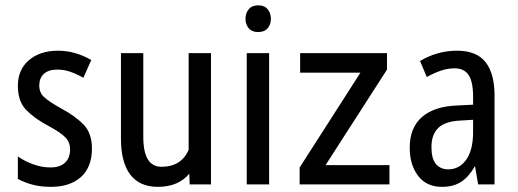

<svg xmlns="http://www.w3.org/2000/svg" viewBox="-20 -705 1980 734"><path d="M299.8 -228.5Q331.5 -195.8 331.5 -137.2Q331.5 -66.4 289.6 -28.3Q247.6 9.3 174.8 9.3Q135.3 9.3 104.5 1Q73.7 -7.3 50.3 -20L48.3 -21V-23.4V-100.1V-107.4L54.2 -103Q77.1 -87.4 108.9 -76.2Q140.1 -64.9 172.9 -64.9Q209.5 -64.9 228.8 -83.3Q248 -101.6 248 -133.8Q248 -160.6 230.5 -179.2Q212.4 -198.2 163.6 -224.6Q111.3 -252.4 80.1 -284.7Q48.3 -317.4 48.3 -377Q48.3 -438.5 90.3 -474.6Q132.3 -510.7 200.7 -511.2Q235.4 -511.2 266.6 -502.2Q297.9 -493.2 326.2 -477.1L329.1 -475.6L327.6 -472.7L300.3 -411.1L298.3 -407.7L294.9 -409.7Q272.5 -422.4 248.5 -430.7Q225.1 -439 199.7 -439Q166 -439 147.9 -422.9Q130.4 -406.7 130.1 -378.9Q129.9 -351.1 148.4 -334Q167.5 -315.9 216.3 -289.1Q268.6 -260.7 299.8 -228.5Z M705.1 -2 703.6 -41Q661.6 9.3 583.5 9.3Q513.2 9.3 477.5 -38.1Q442.4 -85.4 442.4 -175.3V-500V-502H443.8H525.9H527.8V-500V-181.6Q527.8 -66.9 597.7 -67.4Q672.4 -67.4 701.2 -131.8V-500V-502H702.6H785.2H786.6V-500V-2V0H785.2H707H705.1Z M1015.6 -633.3Q1015.6 -611.8 1003.4 -597.2Q991.2 -582.5 966.8 -582.5Q942.9 -582.5 930.7 -597.2Q918.5 -611.8 918.5 -633.3Q918.5 -654.8 930.7 -669.4Q942.9 -684.6 967 -684.6Q991.2 -684.6 1003.4 -669.4Q1015.6 -654.3 1015.6 -633.3ZM1008.8 0H1007.3H925.3H923.3V-2V-500V-502H925.3H1007.3H1008.8V-500V-2Z M1459.5 -439 1224.6 -73.7H1466.8H1468.8V-71.8V-2V0H1466.8H1127.4H1125.5V-2V-64.5V-64.9L1126 -65.4L1357.9 -427.2H1129.4H1127.4V-429.2V-500V-502H1129.4H1458H1459.5V-500V-439.9V-439.5Z M1788.6 -200.7V-247.1L1740.2 -244.1Q1681.2 -241.2 1655.3 -215.8Q1629.4 -190.4 1629.4 -142.6Q1629.4 -98.6 1646.5 -78.1Q1663.6 -57.6 1693.8 -57.6Q1735.8 -57.6 1762.2 -94.2Q1788.6 -131.3 1788.6 -200.7ZM1727.1 -511.2Q1801.8 -511.2 1836.4 -467.3Q1870.6 -423.3 1870.6 -339.4V-2V0H1869.1H1809.6H1808.1L1807.6 -1.5L1795.9 -70.3Q1784.2 -49.8 1771.5 -35.2Q1758.8 -20.5 1744.1 -10.7Q1714.8 9.3 1669.4 9.3Q1609.9 9.3 1577.6 -33.7Q1545.9 -76.7 1546.4 -141.1Q1546.4 -216.3 1592.8 -257.3Q1639.2 -298.3 1728 -301.8L1788.6 -304.7V-334.5Q1788.6 -393.6 1771 -418.9Q1753.4 -444.3 1716.8 -443.8Q1691.9 -443.8 1666 -435.1Q1640.1 -426.3 1613.3 -411.6L1611.3 -410.6L1610.8 -412.6L1586.4 -470.2L1585.9 -471.7L1587.4 -472.7Q1616.2 -490.2 1652.1 -500.7Q1688 -511.2 1727.1 -511.2Z"/></svg>

Font: MAUL Condensed
Style: Condensed Regular
Weight: 400
Designer: MAUL
Version: Version 1.0; 2020; ttfautohint (v1.8.3)